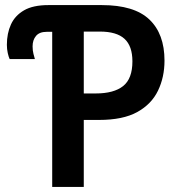

<svg xmlns="http://www.w3.org/2000/svg" viewBox="-20 -734 707 754"><path d="M185 0V-609H163Q135 -609 121.5 -593Q108 -577 108 -552Q108 -535 111.5 -522Q115 -509 117 -502H18Q14 -510 10.5 -525.5Q7 -541 7 -558Q7 -603 23 -638Q39 -673 74.5 -693.5Q110 -714 170 -714H380Q507 -714 566.5 -657.5Q626 -601 626 -496Q626 -431 600.5 -378Q575 -325 519 -294Q463 -263 369 -263H309V0ZM356 -367Q427 -367 463.5 -396Q500 -425 500 -493Q500 -553 469 -581.5Q438 -610 372 -610H309V-367Z"/></svg>

Font: Noto Sans SemiCondensed SemiBold
Style: Regular
Weight: 600
Width: 4
Designer: Monotype Design Team
Foundry: Monotype Imaging Inc.
Version: Version 2.013; ttfautohint (v1.8.4.7-5d5b)